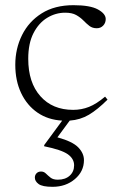

<svg xmlns="http://www.w3.org/2000/svg" viewBox="-20 -456 460 741"><path d="M183 265Q143.5 265 129 254.2Q114.5 243.5 114.5 229.5Q114.5 219.5 121 212.8Q127.5 206 138.5 206Q149.5 206 157.2 213.8Q165 221.5 175 229.5Q185 237.5 203 237.5Q232 237.5 249 222Q266 206.5 266 182Q266 156.5 241.5 139.2Q217 122 150.5 108.5V104L220 9.5Q165 6.5 124.5 -21.5Q84 -49.5 61.5 -97Q39 -144.5 39 -206Q39 -268 65 -320.5Q91 -373 141 -404.5Q191 -436 263.5 -436Q328 -436 358 -419.5Q388 -403 388 -382.5Q388 -367.5 378.2 -357.2Q368.5 -347 353.5 -347Q336.5 -347 325 -356Q313.5 -365 301.8 -377Q290 -389 274 -398Q258 -407 231.5 -407Q194.5 -407 162 -387.2Q129.5 -367.5 109.2 -328Q89 -288.5 89 -229Q89 -137.5 135.8 -84.8Q182.5 -32 262.5 -32Q294.5 -32 323.5 -43.5Q352.5 -55 385.5 -83L395 -71.5Q356.5 -33 323.2 -13.2Q290 6.5 249 9.5L201.5 74Q260 90 282 112.8Q304 135.5 304 162Q304 205.5 269 235.2Q234 265 183 265Z"/></svg>

Font: Newsreader Text Light
Style: Regular
Weight: 300
Designer: Hugues Gentile
Foundry: Production Type
Version: Version 1.001